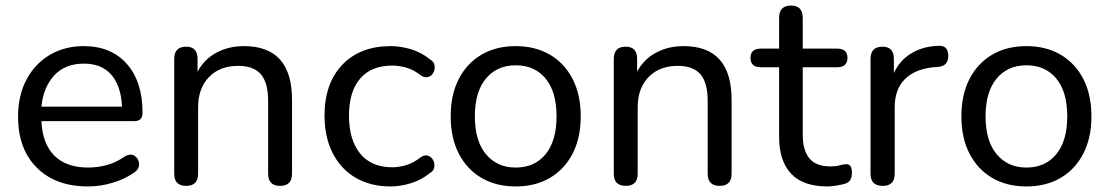

<svg xmlns="http://www.w3.org/2000/svg" viewBox="-20 -662 3993 691"><path d="M297 9Q180 9 112.5 -58.5Q45 -126 45 -242Q45 -318 75 -375Q105 -432 158.5 -464Q212 -496 281 -496Q380 -496 436.5 -432Q493 -368 493 -256Q493 -226 463 -226H129Q133 -144 176 -101.5Q219 -59 297 -59Q331 -59 364.5 -68Q398 -77 429 -99Q451 -111 465.5 -100.5Q480 -90 480.5 -71Q481 -52 460 -39Q428 -17 384.5 -4Q341 9 297 9ZM129 -278H419Q416 -351 381.5 -392Q347 -433 282 -433Q214 -433 175 -390.5Q136 -348 129 -278Z M650 7Q607 7 607 -37V-450Q607 -494 650 -494Q691 -494 691 -450V-404Q715 -449 759 -472.5Q803 -496 858 -496Q1031 -496 1031 -303V-37Q1031 7 988 7Q945 7 945 -37V-298Q945 -364 919 -394.5Q893 -425 837 -425Q771 -425 732 -384.5Q693 -344 693 -276V-37Q693 7 650 7Z M1386 9Q1313 9 1259.5 -22.5Q1206 -54 1177 -111.5Q1148 -169 1148 -246Q1148 -362 1212 -429Q1276 -496 1386 -496Q1421 -496 1458.5 -485Q1496 -474 1528 -448Q1542 -440 1544 -426.5Q1546 -413 1540 -401Q1534 -389 1521.5 -385Q1509 -381 1494 -391Q1469 -411 1442.5 -418.5Q1416 -426 1392 -426Q1316 -426 1276 -379Q1236 -332 1236 -246Q1236 -159 1276 -109.5Q1316 -60 1392 -60Q1416 -60 1442.5 -68Q1469 -76 1494 -96Q1509 -106 1521 -101.5Q1533 -97 1539 -85.5Q1545 -74 1543 -60.5Q1541 -47 1527 -39Q1496 -14 1458.5 -2.5Q1421 9 1386 9Z M1836 9Q1765 9 1712.5 -22Q1660 -53 1631 -109.5Q1602 -166 1602 -243Q1602 -321 1631 -377.5Q1660 -434 1712.5 -465Q1765 -496 1836 -496Q1907 -496 1959.5 -465Q2012 -434 2041 -377.5Q2070 -321 2070 -243Q2070 -166 2041 -109.5Q2012 -53 1959.5 -22Q1907 9 1836 9ZM1836 -59Q1904 -59 1943.5 -107Q1983 -155 1983 -243Q1983 -332 1943.5 -379.5Q1904 -427 1836 -427Q1769 -427 1729 -379.5Q1689 -332 1689 -243Q1689 -155 1729 -107Q1769 -59 1836 -59Z M2232 7Q2189 7 2189 -37V-450Q2189 -494 2232 -494Q2273 -494 2273 -450V-404Q2297 -449 2341 -472.5Q2385 -496 2440 -496Q2613 -496 2613 -303V-37Q2613 7 2570 7Q2527 7 2527 -37V-298Q2527 -364 2501 -394.5Q2475 -425 2419 -425Q2353 -425 2314 -384.5Q2275 -344 2275 -276V-37Q2275 7 2232 7Z M2958 9Q2870 9 2827 -37Q2784 -83 2784 -169V-420H2718Q2681 -420 2681 -454Q2681 -487 2718 -487H2784V-598Q2784 -642 2827 -642Q2869 -642 2869 -598V-487H2993Q3030 -487 3030 -454Q3030 -420 2993 -420H2869V-177Q2869 -122 2892.5 -92.5Q2916 -63 2970 -63Q2988 -63 3001.5 -67Q3015 -71 3025 -71Q3034 -72 3040 -65Q3046 -58 3046 -40Q3046 -27 3041.5 -17Q3037 -7 3025 -2Q3013 2 2993 5.5Q2973 9 2958 9Z M3157 7Q3113 7 3113 -37V-450Q3113 -494 3156 -494Q3197 -494 3197 -450V-399Q3218 -445 3260.5 -470.5Q3303 -496 3359 -497Q3374 -498 3383 -490Q3392 -482 3393 -462Q3393 -444 3384.5 -433.5Q3376 -423 3355 -421L3339 -420Q3272 -413 3236 -376.5Q3200 -340 3200 -276V-37Q3200 7 3157 7Z M3674 9Q3603 9 3550.5 -22Q3498 -53 3469 -109.5Q3440 -166 3440 -243Q3440 -321 3469 -377.5Q3498 -434 3550.5 -465Q3603 -496 3674 -496Q3745 -496 3797.5 -465Q3850 -434 3879 -377.5Q3908 -321 3908 -243Q3908 -166 3879 -109.5Q3850 -53 3797.5 -22Q3745 9 3674 9ZM3674 -59Q3742 -59 3781.5 -107Q3821 -155 3821 -243Q3821 -332 3781.5 -379.5Q3742 -427 3674 -427Q3607 -427 3567 -379.5Q3527 -332 3527 -243Q3527 -155 3567 -107Q3607 -59 3674 -59Z"/></svg>

Font: Chiron GoRound TC N
Style: Regular
Weight: 350
Designer: Ryoko NISHIZUKA 西塚涼子 (kana, bopomofo & ideographs); Paul D. Hunt (Latin, Greek & Cyrillic); Sandoll Communications 산돌커뮤니
Foundry: Adobe
Version: Version 1.000;hotconv 1.1.1;makeotfexe 2.6.0